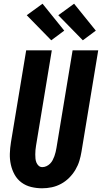

<svg xmlns="http://www.w3.org/2000/svg" viewBox="-20 -1006 549 1034"><path d="M207 8Q177 8 148 1Q119 -6 96 -23Q73 -40 59 -65Q45 -90 38.5 -119Q32 -148 33 -178.5Q34 -209 39 -240L121 -735H259L174 -221Q172 -209 171 -197.5Q170 -186 170 -174.5Q170 -163 171 -152Q172 -141 176 -131Q180 -121 188 -113.5Q196 -106 208 -106Q219 -106 230 -111Q241 -116 249.5 -124.5Q258 -133 263.5 -143.5Q269 -154 273 -165Q277 -176 279.5 -187Q282 -198 284 -209L371 -735H509L419 -190Q415 -165 407.5 -140Q400 -115 386 -91.5Q372 -68 352.5 -48.5Q333 -29 309 -16Q285 -3 259 2.5Q233 8 207 8ZM426 -789 294 -924 379 -986 496 -841ZM256 -789 124 -924 209 -986 326 -841Z"/></svg>

Font: Iosevka Heavy
Style: Italic
Weight: 900
Italic angle: -9°
Monospace: yes
Designer: Belleve Invis
Foundry: Belleve Invis
Version: Version 32.5.0; ttfautohint (v1.8.4)